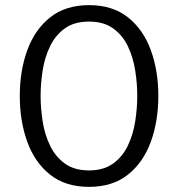

<svg xmlns="http://www.w3.org/2000/svg" viewBox="-20 -715 693 747"><path d="M57 -342Q57 -439.5 86.2 -519.8Q115.5 -600 175.2 -647.5Q235 -695 326.5 -695Q418.5 -695 478.2 -647.2Q538 -599.5 567 -519.2Q596 -439 596 -342Q596 -244 566.8 -163.5Q537.5 -83 477.8 -35.5Q418 12 326.5 12Q234 12 174.2 -36Q114.5 -84 85.8 -164.2Q57 -244.5 57 -342ZM138 -342Q138 -293.5 146 -242.5Q154 -191.5 174.8 -148.5Q195.5 -105.5 232.2 -78.8Q269 -52 326.5 -52Q383.5 -52 420.2 -78.8Q457 -105.5 477.5 -148.5Q498 -191.5 506 -242.5Q514 -293.5 514 -342Q514 -390.5 506 -441.2Q498 -492 477.5 -535Q457 -578 420.2 -604.5Q383.5 -631 326.5 -631Q269 -631 232.2 -604.5Q195.5 -578 174.8 -535Q154 -492 146 -441.2Q138 -390.5 138 -342Z"/></svg>

Font: Signika SC Light
Style: Regular
Weight: 300
Designer: Anna Giedryś
Foundry: Anna Giedryś
Version: Version 2.000; ttfautohint (v1.8.3) -l 8 -r 50 -G 200 -x 9 -